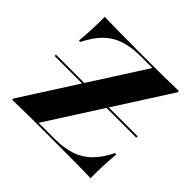

<svg xmlns="http://www.w3.org/2000/svg" viewBox="-143 -727 883 883"><g transform="rotate(45 299.0 -285.5)"><path d="M38.7 0V-8.9L391.1 -559.7H315.3Q252.4 -559.7 207.3 -544Q162.1 -528.2 129.8 -495.2Q97.6 -462.1 71.8 -409.7H62.9Q66.9 -453.2 68.5 -493.5Q70.2 -533.9 69.4 -571Q110.5 -570.2 164.5 -569.4Q218.5 -568.5 299.2 -568.5H361.3Q405.6 -568.5 456.9 -569Q508.1 -569.4 551.6 -571V-562.1L199.2 -11.3H302.4Q365.3 -11.3 410.5 -27Q455.6 -42.7 488.3 -76.2Q521 -109.7 546 -161.3H554.8Q550.8 -117.7 549.2 -77.8Q547.6 -37.9 548.4 0Q508.1 -1.6 453.6 -2Q399.2 -2.4 318.5 -2.4H229.8Q183.9 -2.4 133.5 -2Q83.1 -1.6 38.7 0ZM33.9 -280.6V-289.5H565.3V-280.6Z"/></g></svg>

Font: Playfair 144pt SemiExpanded ExtraBold
Style: Regular
Weight: 800
Width: 6
Designer: Claus Eggers Sørensen
Foundry: Claus Eggers Sørensen
Version: Version 2.203